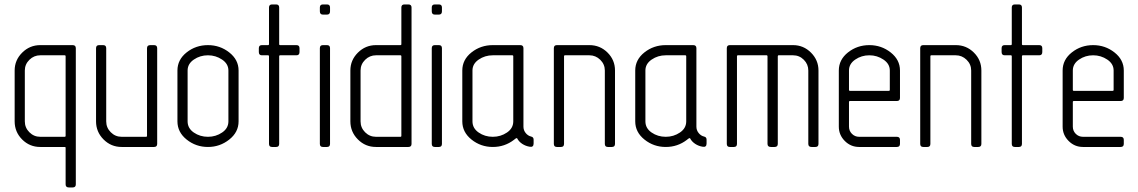

<svg xmlns="http://www.w3.org/2000/svg" viewBox="-20 -656 5081 857"><path d="M45.4 -341.3Q45.4 -387.7 79.1 -421.1Q112.8 -454.6 159.7 -454.6H304.2Q318.4 -454.6 318.4 -440.9V167Q318.4 180.7 304.2 180.7H287.6Q272.9 180.7 272.9 167V2.9Q272.9 0 268.6 0H159.7Q112.3 0 78.9 -33.4Q45.4 -66.9 45.4 -114.3ZM90.8 -114.3Q90.8 -85.9 111.1 -65.7Q131.3 -45.4 159.7 -45.4H268.6Q272.9 -45.4 272.9 -49.8V-404.8Q272.9 -409.2 268.6 -409.2H159.7Q131.8 -409.2 111.3 -389.2Q90.8 -369.1 90.8 -341.3Z M454.1 -114.3Q454.1 -85.9 474.4 -65.7Q494.6 -45.4 522.9 -45.4H631.8Q636.2 -45.4 636.2 -49.8V-440.9Q636.2 -454.6 650.9 -454.6H667.5Q681.6 -454.6 681.6 -440.9V-13.7Q681.6 0 667.5 0H522.9Q475.6 0 442.1 -33.7Q408.7 -67.4 408.7 -114.3V-440.9Q408.7 -454.6 422.4 -454.6H440.4Q454.1 -454.6 454.1 -440.9Z M908.2 -454.6Q961.9 -454.6 1003.4 -421.9Q1044.9 -389.2 1044.9 -341.3V-114.3Q1044.9 -65.9 1003.2 -33Q961.4 0 908.2 0Q854.5 0 813.2 -33Q772 -65.9 772 -114.3V-341.3Q772 -389.6 813 -422.1Q854 -454.6 908.2 -454.6ZM908.2 -45.4Q943.4 -45.4 971.4 -64.5Q999.5 -83.5 999.5 -114.3V-341.3Q999.5 -371.1 971.2 -390.1Q942.9 -409.2 908.2 -409.2Q873 -409.2 845.2 -390.1Q817.4 -371.1 817.4 -341.3V-114.3Q817.4 -83.5 845 -64.5Q872.6 -45.4 908.2 -45.4Z M1148.9 -454.6H1176.8Q1180.7 -454.6 1180.7 -459V-622.6Q1180.7 -636.2 1194.3 -636.2H1212.4Q1226.1 -636.2 1226.1 -622.6V-459Q1226.1 -454.6 1230.5 -454.6H1303.2Q1316.9 -454.6 1316.9 -440.9V-423.8Q1316.9 -409.2 1303.2 -409.2H1230.5Q1226.1 -409.2 1226.1 -404.8V-13.7Q1226.1 0 1212.4 0H1194.3Q1180.7 0 1180.7 -13.7V-404.8Q1180.7 -409.2 1176.8 -409.2H1148.9Q1135.3 -409.2 1135.3 -423.8V-440.9Q1135.3 -454.6 1148.9 -454.6Z M1453.1 -622.6V-605.5Q1453.1 -590.8 1439.5 -590.8H1421.4Q1407.7 -590.8 1407.7 -605.5V-622.6Q1407.7 -636.2 1421.4 -636.2H1439.5Q1453.1 -636.2 1453.1 -622.6ZM1453.1 -440.9V-13.7Q1453.1 0 1439.5 0H1421.4Q1407.7 0 1407.7 -13.7V-440.9Q1407.7 -454.6 1421.4 -454.6H1439.5Q1453.1 -454.6 1453.1 -440.9Z M1543.9 -341.3Q1543.9 -387.7 1577.6 -421.1Q1611.3 -454.6 1658.2 -454.6H1767.1Q1771.5 -454.6 1771.5 -459V-622.6Q1771.5 -636.2 1785.2 -636.2H1802.7Q1816.9 -636.2 1816.9 -622.6V-13.7Q1816.9 0 1802.7 0H1658.2Q1610.8 0 1577.4 -33.7Q1543.9 -67.4 1543.9 -114.3ZM1589.4 -114.3Q1589.4 -85.9 1609.6 -65.7Q1629.9 -45.4 1658.2 -45.4H1767.1Q1771.5 -45.4 1771.5 -49.8V-404.8Q1771.5 -409.2 1767.1 -409.2H1658.2Q1630.4 -409.2 1609.9 -389.2Q1589.4 -369.1 1589.4 -341.3Z M1952.6 -622.6V-605.5Q1952.6 -590.8 1939 -590.8H1920.9Q1907.2 -590.8 1907.2 -605.5V-622.6Q1907.2 -636.2 1920.9 -636.2H1939Q1952.6 -636.2 1952.6 -622.6ZM1952.6 -440.9V-13.7Q1952.6 0 1939 0H1920.9Q1907.2 0 1907.2 -13.7V-440.9Q1907.2 -454.6 1920.9 -454.6H1939Q1952.6 -454.6 1952.6 -440.9Z M2043.5 -341.3Q2043.5 -389.6 2084.5 -422.1Q2125.5 -454.6 2179.7 -454.6H2302.2Q2316.4 -454.6 2316.4 -440.9V-90.8Q2316.4 -74.7 2326.4 -62.3Q2336.4 -49.8 2351.1 -46.4Q2361.8 -43.9 2361.8 -32.7V-15.6Q2361.8 2 2344.7 -1Q2326.2 -3.9 2311 -13.9Q2295.9 -23.9 2288.6 -38.1Q2288.1 -39.6 2286.6 -39.6Q2285.2 -39.6 2283.2 -38.6Q2281.2 -37.6 2279.8 -36.4Q2278.3 -35.2 2276.4 -33.7Q2274.4 -32.2 2273.9 -31.7Q2232.4 0 2179.7 0Q2126 0 2084.7 -33Q2043.5 -65.9 2043.5 -114.3ZM2179.7 -45.4Q2214.8 -45.4 2242.9 -64.5Q2271 -83.5 2271 -114.3V-404.8Q2271 -409.2 2266.6 -409.2H2179.7Q2144.5 -409.2 2116.7 -390.1Q2088.9 -371.1 2088.9 -341.3V-114.3Q2088.9 -83.5 2116.5 -64.5Q2144 -45.4 2179.7 -45.4Z M2610.8 -454.6Q2658.2 -454.6 2691.7 -421.4Q2725.1 -388.2 2725.1 -341.3V-13.7Q2725.1 0 2710.9 0H2693.4Q2679.7 0 2679.7 -13.7V-341.3Q2679.7 -369.1 2659.2 -389.2Q2638.7 -409.2 2610.8 -409.2H2502Q2497.6 -409.2 2497.6 -404.8V-13.7Q2497.6 0 2483.9 0H2465.8Q2452.1 0 2452.1 -13.7V-440.9Q2452.1 -454.6 2465.8 -454.6Z M2815.4 -341.3Q2815.4 -389.6 2856.4 -422.1Q2897.5 -454.6 2951.7 -454.6H3074.2Q3088.4 -454.6 3088.4 -440.9V-90.8Q3088.4 -74.7 3098.4 -62.3Q3108.4 -49.8 3123 -46.4Q3133.8 -43.9 3133.8 -32.7V-15.6Q3133.8 2 3116.7 -1Q3098.1 -3.9 3083 -13.9Q3067.9 -23.9 3060.5 -38.1Q3060.1 -39.6 3058.6 -39.6Q3057.1 -39.6 3055.2 -38.6Q3053.2 -37.6 3051.8 -36.4Q3050.3 -35.2 3048.3 -33.7Q3046.4 -32.2 3045.9 -31.7Q3004.4 0 2951.7 0Q2897.9 0 2856.7 -33Q2815.4 -65.9 2815.4 -114.3ZM2951.7 -45.4Q2986.8 -45.4 3014.9 -64.5Q3043 -83.5 3043 -114.3V-404.8Q3043 -409.2 3038.6 -409.2H2951.7Q2916.5 -409.2 2888.7 -390.1Q2860.8 -371.1 2860.8 -341.3V-114.3Q2860.8 -83.5 2888.4 -64.5Q2916 -45.4 2951.7 -45.4Z M3520 -454.6Q3566.4 -454.6 3599.9 -421.1Q3633.3 -387.7 3633.3 -341.3V-13.7Q3633.3 0 3619.6 0H3602.5Q3587.9 0 3587.9 -13.7V-341.3Q3587.9 -369.1 3567.9 -389.2Q3547.9 -409.2 3520 -409.2H3455.6Q3451.7 -409.2 3451.7 -404.8V-13.7Q3451.7 0 3437.5 0H3420.9Q3405.8 0 3405.8 -13.7V-404.8Q3405.8 -409.2 3401.9 -409.2H3273.9Q3269.5 -409.2 3269.5 -404.8V-13.7Q3269.5 0 3255.9 0H3237.8Q3224.1 0 3224.1 -13.7V-440.9Q3224.1 -454.6 3237.8 -454.6Z M3860.4 -409.2Q3825.2 -409.2 3797.4 -390.1Q3769.5 -371.1 3769.5 -341.3V-254.9Q3769.5 -250.5 3773.9 -250.5H3947.3Q3951.7 -250.5 3951.7 -254.9V-341.3Q3951.7 -371.1 3923.3 -390.1Q3895 -409.2 3860.4 -409.2ZM3860.4 -454.6Q3914.1 -454.6 3955.6 -421.9Q3997.1 -389.2 3997.1 -341.3V-218.8Q3997.1 -205.1 3982.9 -205.1H3773.9Q3769.5 -205.1 3769.5 -200.7V-90.8Q3769.5 -71.8 3782.7 -58.6Q3795.9 -45.4 3814.9 -45.4H3982.9Q3997.1 -45.4 3997.1 -31.7V-13.7Q3997.1 0 3982.9 0H3814.9Q3777.3 0 3750.7 -26.9Q3724.1 -53.7 3724.1 -90.8V-341.3Q3724.1 -389.6 3765.1 -422.1Q3806.2 -454.6 3860.4 -454.6Z M4246.1 -454.6Q4293.5 -454.6 4326.9 -421.4Q4360.4 -388.2 4360.4 -341.3V-13.7Q4360.4 0 4346.2 0H4328.6Q4314.9 0 4314.9 -13.7V-341.3Q4314.9 -369.1 4294.4 -389.2Q4273.9 -409.2 4246.1 -409.2H4137.2Q4132.8 -409.2 4132.8 -404.8V-13.7Q4132.8 0 4119.1 0H4101.1Q4087.4 0 4087.4 -13.7V-440.9Q4087.4 -454.6 4101.1 -454.6Z M4464.4 -454.6H4492.2Q4496.1 -454.6 4496.1 -459V-622.6Q4496.1 -636.2 4509.8 -636.2H4527.8Q4541.5 -636.2 4541.5 -622.6V-459Q4541.5 -454.6 4545.9 -454.6H4618.7Q4632.3 -454.6 4632.3 -440.9V-423.8Q4632.3 -409.2 4618.7 -409.2H4545.9Q4541.5 -409.2 4541.5 -404.8V-13.7Q4541.5 0 4527.8 0H4509.8Q4496.1 0 4496.1 -13.7V-404.8Q4496.1 -409.2 4492.2 -409.2H4464.4Q4450.7 -409.2 4450.7 -423.8V-440.9Q4450.7 -454.6 4464.4 -454.6Z M4859.4 -409.2Q4824.2 -409.2 4796.4 -390.1Q4768.6 -371.1 4768.6 -341.3V-254.9Q4768.6 -250.5 4772.9 -250.5H4946.3Q4950.7 -250.5 4950.7 -254.9V-341.3Q4950.7 -371.1 4922.4 -390.1Q4894 -409.2 4859.4 -409.2ZM4859.4 -454.6Q4913.1 -454.6 4954.6 -421.9Q4996.1 -389.2 4996.1 -341.3V-218.8Q4996.1 -205.1 4981.9 -205.1H4772.9Q4768.6 -205.1 4768.6 -200.7V-90.8Q4768.6 -71.8 4781.7 -58.6Q4794.9 -45.4 4814 -45.4H4981.9Q4996.1 -45.4 4996.1 -31.7V-13.7Q4996.1 0 4981.9 0H4814Q4776.4 0 4749.8 -26.9Q4723.1 -53.7 4723.1 -90.8V-341.3Q4723.1 -389.6 4764.2 -422.1Q4805.2 -454.6 4859.4 -454.6Z"/></svg>

Font: GOSTRUS
Style: type A
Weight: 200
Designer: Юрий и Татьяна Кривогуз
Version: Version 01.0